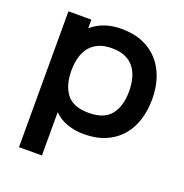

<svg xmlns="http://www.w3.org/2000/svg" viewBox="-148 -773 1073 1117"><g transform="rotate(20 389.0 -214.5)"><path d="M723 -316Q723 -245 704 -185.5Q685 -126 646.5 -82Q608 -38 550.5 -13.5Q493 11 417 11Q361 11 312.5 -6.5Q264 -24 234 -56H232V211H90V-630H232V-578H234Q266 -607 312.5 -623.5Q359 -640 417 -640Q493 -640 550 -615.5Q607 -591 645.5 -547.5Q684 -504 703.5 -445Q723 -386 723 -316ZM581 -312Q581 -357 571 -394Q561 -431 540 -458Q519 -485 485 -500Q451 -515 403 -515Q355 -515 321 -500Q287 -485 265.5 -458Q244 -431 234 -393.5Q224 -356 224 -312Q224 -221 265 -168Q306 -115 402 -115Q498 -115 539.5 -168.5Q581 -222 581 -312Z"/></g></svg>

Font: TypoPRO Sinkin Sans
Style: 600 SemiBold
Weight: 600
Designer: Keith Bates
Foundry: K-Type
Version: Sinkin Sans (version 1.0)  by Keith Bates   •   © 2014   www